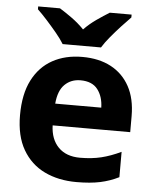

<svg xmlns="http://www.w3.org/2000/svg" viewBox="-54 -812 700 868"><g transform="rotate(5 295.5 -378.0)"><path d="M303 -556Q379 -556 433.5 -527Q488 -498 518 -443Q548 -388 548 -308V-236H196Q198 -173 233.5 -137Q269 -101 332 -101Q385 -101 428 -111.5Q471 -122 517 -144V-29Q477 -9 432.5 0.5Q388 10 325 10Q243 10 180 -20.5Q117 -51 81 -113Q45 -175 45 -269Q45 -365 77.5 -428.5Q110 -492 168 -524Q226 -556 303 -556ZM304 -450Q261 -450 232.5 -422Q204 -394 199 -335H408Q407 -385 382 -417.5Q357 -450 304 -450ZM209 -606Q195 -629 172.5 -656Q150 -683 126.5 -709Q103 -735 84 -753V-766H183Q209 -750 239 -728.5Q269 -707 295 -680Q321 -707 352 -728.5Q383 -750 409 -766H508V-753Q490 -735 466 -709Q442 -683 419.5 -656Q397 -629 383 -606Z"/></g></svg>

Font: Noto Sans Adlam Unjoined
Style: Bold
Weight: 700
Version: Version 3.001